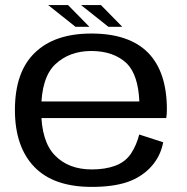

<svg xmlns="http://www.w3.org/2000/svg" viewBox="-20 -728 734 753"><path d="M340 5V-63.5Q248.5 -63.5 195 -119Q141.5 -174 141.5 -296.5Q141.5 -424 197 -476Q252.5 -528 338 -528Q426 -528 477.5 -479Q522 -434 526.5 -330H130V-265H632Q634.5 -280.5 634.5 -298.5Q634.5 -445.5 561 -521Q486.5 -596.5 338 -596.5Q194.5 -596.5 117 -521.5Q38.5 -446.5 38.5 -296.5Q38.5 -152 115 -73Q190.5 5 340 5ZM340 -63.5V5Q423 5 479.5 -14Q535.5 -33.5 572.5 -74Q609.5 -114.5 620 -170L526 -200.5Q515.5 -159 494 -126Q472 -93 432 -78Q392.5 -63.5 340 -63.5ZM405 -623H459.5L376 -708H298ZM276 -623H330.5L247 -708H169Z"/></svg>

Font: Anybody SemiExpanded
Style: Regular
Weight: 400
Width: 6
Designer: Tyler Finck
Foundry: Etcetera Type Company
Version: Version 1.113;gftools[0.9.25]